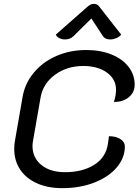

<svg xmlns="http://www.w3.org/2000/svg" viewBox="-20 -969 724 998"><path d="M54 -195Q54 -219 58 -239L97 -463Q109 -535 155.5 -591Q202 -647 273 -678Q344 -709 428 -709Q502 -709 559 -686Q616 -663 648 -622Q680 -581 680 -529Q680 -489 650 -464Q620 -439 572 -439Q583 -472 583 -503Q583 -558 535.5 -592Q488 -626 413 -626Q328 -626 266 -580.5Q204 -535 191 -463L152 -239Q149 -224 149 -210Q149 -149 195 -111.5Q241 -74 318 -74Q409 -74 470 -112.5Q531 -151 541 -222Q542 -233 544 -243.5Q546 -254 546 -261Q583 -261 606 -246Q629 -231 629 -208Q629 -149 587.5 -99.5Q546 -50 471.5 -20.5Q397 9 303 9Q228 9 171.5 -16.5Q115 -42 84.5 -88Q54 -134 54 -195ZM317 -764Q302 -764 289 -770.5Q276 -777 270 -789L437 -936Q452 -949 468 -949Q485 -949 495 -936L610 -789Q600 -777 584 -770.5Q568 -764 553 -764Q527 -764 515 -781L455 -873L362 -781Q345 -764 317 -764Z"/></svg>

Font: K2D
Style: Italic
Weight: 400
Italic angle: -10°
Designer: Katatrad Aksorn Co.,Ltd.
Foundry: Cadson Demak Co.,Ltd.
Version: Version 1.000; ttfautohint (v1.6)